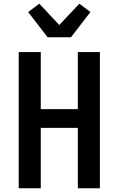

<svg xmlns="http://www.w3.org/2000/svg" viewBox="-20 -1016 640 1036"><path d="M81 0V-735H200V-427H400V-735H519V0H400V-326H200V0ZM237 -815 132 -951 192 -996 300 -881 408 -996 468 -951 363 -815Z"/></svg>

Font: Iosevka Extended
Style: Bold
Weight: 700
Width: 7
Monospace: yes
Designer: Belleve Invis
Foundry: Belleve Invis
Version: Version 32.5.0; ttfautohint (v1.8.4)